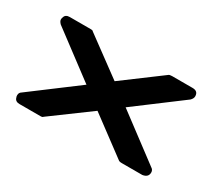

<svg xmlns="http://www.w3.org/2000/svg" viewBox="-57 -1091 421 382"><g transform="rotate(30 154.0 -900.0)"><path d="M0 -813Q0 -819 5 -822L109 -900L5 -978Q0 -983 0 -987Q0 -990 1 -992Q3 -1000 13 -1000H61Q66 -1000 67 -998L154 -934L240 -998Q242 -1000 248 -1000H295Q308 -1000 308 -988Q308 -983 303 -978L199 -900L303 -822Q308 -819 308 -813Q308 -802 295 -800H248Q242 -800 240 -802L154 -866L67 -802Q66 -800 61 -800H13Q3 -800 1 -808Q0 -810 0 -813Z"/></g></svg>

Font: Bravura Text
Style: Regular
Weight: 400
Designer: Daniel Spreadbury et al.
Foundry: Steinberg Media Technologies GmbH
Version: Version 1.38